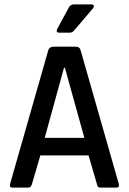

<svg xmlns="http://www.w3.org/2000/svg" viewBox="-20 -856 587 876"><path d="M318 -836H396Q405 -836 407.5 -831Q410 -826 405 -819L320 -719Q311 -707 298 -707H249Q234 -707 241 -724L293 -820Q301 -836 318 -836ZM108 0H36Q22 0 26 -17L200 -626Q205 -643 224 -643H324Q344 -643 348 -626L522 -17Q526 0 511 0H440Q431 0 427.5 -3.5Q424 -7 422 -17L384 -147H164L126 -17Q122 0 108 0ZM272 -547 184 -227H365L276 -547Z"/></svg>

Font: Rajdhani SemiBold
Style: Regular
Weight: 600
Designer: Satya Rajpurohit, Jyotish Sonowal
Foundry: Indian Type Foundry
Version: Version 1.201 February 1, 2022